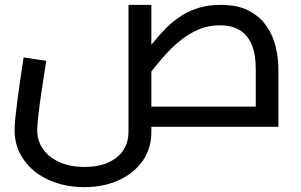

<svg xmlns="http://www.w3.org/2000/svg" viewBox="-20 -521 1238 789"><path d="M327 248Q246 248 180.5 218.5Q115 189 77.5 135.5Q40 82 40 14Q40 -7 43.5 -41Q47 -75 52.5 -117Q58 -159 64.5 -202Q71 -245 77 -285L170 -271Q159 -202 150.5 -144.5Q142 -87 137.5 -46.5Q133 -6 133 14Q133 58 157 92Q181 126 225 145.5Q269 165 327 165Q385 165 425.5 146.5Q466 128 487 96Q508 64 508 20V-501H602V20Q602 91 565 142Q528 193 466 220.5Q404 248 327 248ZM601 0 602 -83H1114L1031 -9V-238Q1031 -299 1014 -338.5Q997 -378 964.5 -397.5Q932 -417 883 -417Q839 -417 801.5 -402Q764 -387 731.5 -362.5Q699 -338 671.5 -309Q644 -280 621 -251Q598 -222 580 -199L553 -277Q582 -312 609 -345.5Q636 -379 664 -407Q692 -435 725 -456Q758 -477 797.5 -489Q837 -501 887 -501Q957 -501 1002.5 -477Q1048 -453 1075 -414Q1102 -375 1113 -328.5Q1124 -282 1124 -238V0Z"/></svg>

Font: Cairo Play SemiBold
Style: Regular
Weight: 600
Designer: Mohamed Gaber, Accademia di Belle Arti di Urbino
Foundry: Kief Type Foundry, Accademia di Belle Arti di Urbino
Version: Version 3.130;gftools[0.9.24]